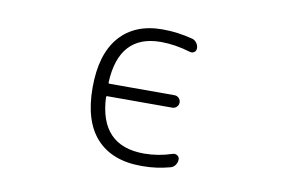

<svg xmlns="http://www.w3.org/2000/svg" viewBox="-63 -662 1126 756"><g transform="rotate(10 500.0 -284.0)"><path d="M357.4 -313.5Q357.4 -308.6 362.3 -308.6H622.1Q631.8 -308.6 639.2 -301.3Q646.5 -293.9 646.5 -283.7Q646.5 -273.4 639.2 -266.1Q631.8 -258.8 622.1 -258.8H362.3Q357.4 -258.8 357.4 -253.9Q366.2 -61.5 543 -61.5Q599.6 -61.5 655.3 -80.1Q665 -83 673.3 -77.6Q681.6 -72.3 681.6 -62.5Q681.6 -49.8 674.3 -39.6Q667 -29.3 655.3 -26.4Q600.6 -11.7 546.9 -11.7Q543.9 -11.7 541 -11.7Q423.8 -11.7 361.3 -80.1Q298.8 -148.4 298.8 -283.2Q298.8 -416 359.4 -485.8Q419.9 -555.7 531.2 -555.7Q590.8 -555.7 651.4 -540Q662.1 -537.1 669.4 -527.3Q676.8 -517.6 676.8 -505.9Q676.8 -495.1 668.9 -489.7Q661.1 -484.4 651.4 -487.3Q589.8 -505.9 533.2 -505.9Q366.2 -505.9 357.4 -313.5Z"/></g></svg>

Font: Gen Jyuu Gothic L Monospace Light
Style: Regular
Weight: 300
Designer: [Source Han Sans]
Ryoko NISHIZUKA  (kana & ideographs); Paul D. Hunt (Latin, Greek & Cyrillic); Wenlong ZHANG  (bopomofo
Version: Version 1.002.20150607